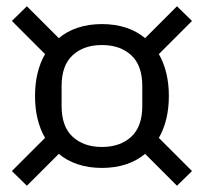

<svg xmlns="http://www.w3.org/2000/svg" viewBox="-20 -656 652 614"><path d="M306 -119Q264 -119 229 -130.5Q194 -142 168 -164L66 -62L18 -109L124 -215Q108 -243 100 -276.5Q92 -310 92 -349Q92 -388 100 -421.5Q108 -455 124 -483L18 -589L66 -636L168 -534Q194 -556 229 -567.5Q264 -579 306 -579Q348 -579 383 -567.5Q418 -556 444 -534L546 -636L594 -589L488 -483Q504 -455 512 -421.5Q520 -388 520 -349Q520 -310 512 -276.5Q504 -243 488 -215L594 -109L546 -62L444 -164Q418 -142 383 -130.5Q348 -119 306 -119ZM306 -186Q364 -186 399.5 -218.5Q435 -251 435 -317V-381Q435 -447 399.5 -479.5Q364 -512 306 -512Q248 -512 212.5 -479.5Q177 -447 177 -381V-317Q177 -251 212.5 -218.5Q248 -186 306 -186Z"/></svg>

Font: IBM Plex Sans
Style: Regular
Weight: 400
Designer: Mike Abbink, Paul van der Laan, Pieter van Rosmalen
Foundry: Bold Monday
Version: Version 3.201